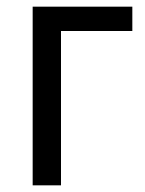

<svg xmlns="http://www.w3.org/2000/svg" viewBox="-20 -556 434 576"><path d="M78 0V-536H377V-463H163V0Z"/></svg>

Font: Noto Sans SemiCondensed
Style: Regular
Weight: 400
Width: 4
Designer: Monotype Design Team
Foundry: Monotype Imaging Inc.
Version: Version 2.013; ttfautohint (v1.8.4.7-5d5b)